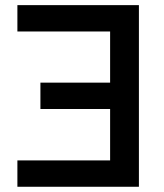

<svg xmlns="http://www.w3.org/2000/svg" viewBox="-20 -713 626 733"><path d="M510.3 0H400.4V-693.4H510.3ZM510.3 0H46.4V-100.6H510.3ZM510.3 -296.9H134.3V-397.5H510.3ZM510.3 -592.8H46.4V-693.4H510.3Z"/></svg>

Font: Cascadia Code Medium
Style: Regular
Weight: 500
Monospace: yes
Designer: Aaron Bell
Foundry: Saja Typeworks
Version: Version 2407.024